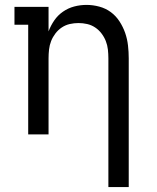

<svg xmlns="http://www.w3.org/2000/svg" viewBox="-20 -548 640 783"><path d="M422 215V-310Q422 -328 420 -346Q418 -364 411.5 -380.5Q405 -397 394 -411.5Q383 -426 368 -436Q353 -446 335.5 -450Q318 -454 300 -454Q282 -454 264.5 -450Q247 -446 232 -436Q217 -426 206 -411.5Q195 -397 188.5 -380.5Q182 -364 180 -346Q178 -328 178 -310V0H95V-447H39V-520H178V-420Q187 -444 201.5 -465Q216 -486 237 -500.5Q258 -515 282.5 -521.5Q307 -528 333 -528Q359 -528 385 -521Q411 -514 432 -498.5Q453 -483 467.5 -460.5Q482 -438 490.5 -413.5Q499 -389 502 -362.5Q505 -336 505 -310V215Z"/></svg>

Font: Iosevka Etoile
Style: Regular
Weight: 400
Designer: Belleve Invis
Foundry: Belleve Invis
Version: Version 33.2.4